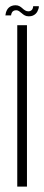

<svg xmlns="http://www.w3.org/2000/svg" viewBox="-38 -692 164 712"><path d="M26 0H62V-598.5H26ZM69 -631.5Q77.5 -631.5 83.5 -634Q89.5 -636.5 93.8 -640.5Q98 -644.5 100.5 -649.2Q103 -654 104.8 -659.5Q106.5 -665 106 -669H85Q85 -665 83.2 -660.2Q81.5 -655.5 77.2 -652.8Q73 -650 67.5 -650Q61 -650 55.5 -653.2Q50 -656.5 45 -661.2Q40 -666 34 -669.2Q28 -672.5 19.5 -672.5Q12 -672.5 5.8 -670.2Q-0.5 -668 -4.8 -664.2Q-9 -660.5 -11.8 -655.5Q-14.5 -650.5 -16 -645.5Q-17.5 -640.5 -18 -635H3Q3.5 -639.5 5.5 -644.2Q7.5 -649 11.8 -651.5Q16 -654 22 -654Q27.5 -654 32.5 -650.8Q37.5 -647.5 42.8 -642.8Q48 -638 54 -634.8Q60 -631.5 69 -631.5Z"/></svg>

Font: Anybody ExtraCondensed ExtraLight
Style: Regular
Weight: 250
Width: 2
Version: Version 1.113;gftools[0.9.25]